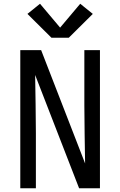

<svg xmlns="http://www.w3.org/2000/svg" viewBox="-20 -1002 640 1022"><path d="M88 0V-735H199L433 -132Q432 -209 430.5 -286.5Q429 -364 429 -441V-735H512V0H401L167 -603Q168 -526 169.5 -448.5Q171 -371 171 -294V0ZM346 -801H254L126 -928L193 -982L300 -855L407 -982L474 -928Z"/></svg>

Font: Zed Mono Extended
Style: Regular
Weight: 400
Width: 7
Monospace: yes
Designer: Belleve Invis
Foundry: Belleve Invis
Version: Version 1.0.0; ttfautohint (v1.8.4)